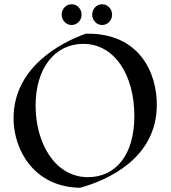

<svg xmlns="http://www.w3.org/2000/svg" viewBox="-20 -873 806 906"><path d="M395 -37C241 -37 148 -195 148 -375C148 -549 237 -666 373 -666C522 -666 614 -517 614 -326C614 -138 523 -37 395 -37ZM720 -379C720 -530 638 -719 385 -714C266 -672 44 -555 44 -315C44 -165 141 10 358 13C485 -22 720 -124 720 -379ZM462 -755C488 -755 509 -777 509 -804C509 -831 488 -853 462 -853C436 -853 415 -831 415 -804C415 -777 436 -755 462 -755ZM318 -755C344 -755 365 -777 365 -804C365 -831 344 -853 318 -853C292 -853 271 -831 271 -804C271 -777 292 -755 318 -755Z"/></svg>

Font: Mazius Display
Style: Regular
Weight: 400
Designer: Alberto Casagrande & Collletttivo
Foundry: Collletttivo
Version: Version 2.000;Glyphs 3.2 (3217)